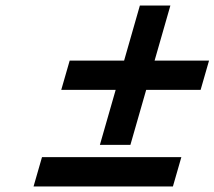

<svg xmlns="http://www.w3.org/2000/svg" viewBox="-20 -734 783 701"><path d="M133.3 -160.2H642.1L611.3 -53.2H102.5ZM490.7 -713.9H602.1L544.4 -512.7H743.2L712.4 -405.8H513.7L456.1 -205.1H344.7L402.3 -405.8H203.6L234.4 -512.7H433.1Z"/></svg>

Font: Cantarell
Style: Bold Italic
Weight: 700
Italic angle: -16°
Designer: Dave Crossland
Version: Version 1.004